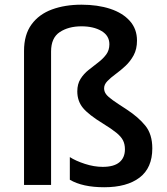

<svg xmlns="http://www.w3.org/2000/svg" viewBox="-20 -785 707 815"><path d="M561.5 -612.8Q561.5 -576.7 547.4 -550.5Q533.2 -524.4 512.5 -505.1Q491.7 -485.8 470.7 -470.5Q449.7 -455.1 435.8 -440.7Q421.9 -426.3 421.9 -410.2Q421.9 -396.5 430.2 -385.3Q438.5 -374 459.2 -359.4Q480 -344.7 517.1 -320.8Q567.9 -287.6 597.2 -251.2Q626.5 -214.8 626.5 -155.3Q626.5 -72.3 572.5 -31.2Q518.6 9.8 422.4 9.8Q330.6 9.8 276.4 -22V-118.2Q301.3 -102.1 340.3 -89.4Q379.4 -76.7 416 -76.7Q463.4 -76.7 486.8 -96.2Q510.3 -115.7 510.3 -151.4Q510.3 -172.9 502.2 -189Q494.1 -205.1 474.1 -221.4Q454.1 -237.8 417.5 -260.3Q356 -297.9 332 -327.1Q308.1 -356.4 308.1 -397Q308.1 -428.2 321.8 -450Q335.4 -471.7 356 -488Q376.5 -504.4 396.7 -519.8Q417 -535.2 430.7 -553.5Q444.3 -571.8 444.3 -597.2Q444.3 -633.8 410.6 -653.6Q377 -673.3 325.7 -673.3Q271 -673.3 233.9 -648.9Q196.8 -624.5 196.8 -566.4V0H82V-568.8Q82 -637.7 113.8 -681.2Q145.5 -724.6 200.7 -744.9Q255.9 -765.1 325.7 -765.1Q394.5 -765.1 447.8 -747.6Q501 -730 531.2 -696Q561.5 -662.1 561.5 -612.8Z"/></svg>

Font: Open Sans SemiBold
Style: Regular
Weight: 600
Designer: Monotype Design Team
Foundry: Monotype Imaging Inc.
Version: Version 3.003; ttfautohint (v1.8.4)